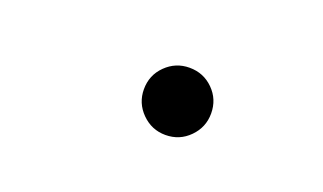

<svg xmlns="http://www.w3.org/2000/svg" viewBox="-33 -648 652 388"><g transform="rotate(20 293.0 -454.5)"><path d="M327.6 -382.8Q297.9 -382.8 276.6 -404.1Q255.4 -425.3 255.4 -455.1Q255.4 -485.4 276.6 -506.3Q297.9 -527.3 327.6 -527.3Q357.9 -527.3 378.9 -506.3Q399.9 -485.4 399.9 -455.1Q399.9 -425.3 378.9 -404.1Q357.9 -382.8 327.6 -382.8Z"/></g></svg>

Font: Cascadia Code PL
Style: Italic
Weight: 400
Italic angle: -10°
Monospace: yes
Designer: Aaron Bell
Foundry: Saja Typeworks
Version: Version 2404.023